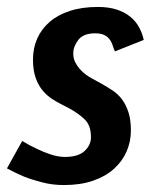

<svg xmlns="http://www.w3.org/2000/svg" viewBox="-25 -522 460 553"><path d="M257 -502Q288 -502 311 -494.5Q334 -487 350 -474Q366 -461 375.5 -443.5Q385 -426 389 -407L306 -374Q302 -383 299 -392.5Q296 -402 290 -409.5Q284 -417 274.5 -421.5Q265 -426 249 -426Q215 -426 200.5 -407Q186 -388 186 -368Q186 -354 191.5 -343Q197 -332 205 -323Q213 -314 222.5 -307Q232 -300 240 -296L269 -280Q285 -271 300.5 -260.5Q316 -250 327 -235Q338 -220 345 -198.5Q352 -177 352 -146Q352 -114 339.5 -85.5Q327 -57 303 -35.5Q279 -14 243 -1.5Q207 11 159 11Q127 11 97.5 3.5Q68 -4 45 -13Q19 -24 -5 -37L39 -116Q60 -103 82 -93Q100 -84 121.5 -77Q143 -70 162 -70Q200 -70 218.5 -87Q237 -104 237 -127Q237 -161 218.5 -178.5Q200 -196 176 -209L151 -222Q139 -228 125 -237Q111 -246 98.5 -260.5Q86 -275 78 -297Q70 -319 70 -351Q70 -383 82 -410.5Q94 -438 117.5 -458.5Q141 -479 176 -490.5Q211 -502 257 -502Z"/></svg>

Font: Amaranth
Style: Italic
Weight: 400
Designer: Gesine Todt
Foundry: Gesine Todt
Version: Version 1.001